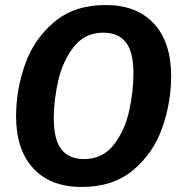

<svg xmlns="http://www.w3.org/2000/svg" viewBox="-20 -728 722 764"><path d="M661 -425Q661 -321 626 -220.5Q591 -120 511 -52Q431 16 305 16Q181 16 112.5 -58Q44 -132 44 -266Q44 -369 79 -470Q114 -571 194.5 -639.5Q275 -708 401 -708Q524 -708 592.5 -634Q661 -560 661 -425ZM194 -257Q194 -172 224.5 -133.5Q255 -95 314 -95Q388 -95 432 -151Q476 -207 493.5 -285Q511 -363 511 -437Q511 -521 481 -559.5Q451 -598 391 -598Q318 -598 274 -542Q230 -486 212 -408Q194 -330 194 -257Z"/></svg>

Font: Fira Sans SemiBold
Style: Italic
Weight: 600
Italic angle: -8°
Designer: bBox Type GmbH & Carrois Corporate GbR & Edenspiekermann AG
Foundry: bBox Type GmbH & Carrois Corporate GbR & Edenspiekermann AG
Version: Version 4.301